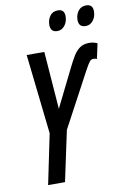

<svg xmlns="http://www.w3.org/2000/svg" viewBox="-100 -981 685 1040"><g transform="rotate(-10 243.0 -461.5)"><path d="M78 0 135 -275 86 -714H183L207 -397L308 -601Q326 -638 342 -664.5Q358 -691 378.5 -705.5Q399 -720 430 -720Q455 -720 475 -710L457 -627Q447 -631 437 -631Q426 -631 417.5 -621Q409 -611 390 -576L230 -277L171 0ZM429 -813Q390 -813 390 -853Q390 -881 405.5 -902Q421 -923 449 -923Q486 -923 486 -885Q486 -854 469.5 -833.5Q453 -813 429 -813ZM273 -813Q235 -813 235 -853Q235 -881 250 -902Q265 -923 294 -923Q330 -923 330 -885Q330 -854 313.5 -833.5Q297 -813 273 -813Z"/></g></svg>

Font: Noto Sans ExtraCondensed Medium
Style: Italic
Weight: 500
Width: 2
Italic angle: -12°
Designer: Monotype Design Team
Foundry: Monotype Imaging Inc.
Version: Version 2.013; ttfautohint (v1.8.4.7-5d5b)